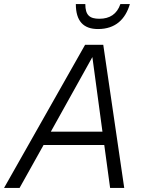

<svg xmlns="http://www.w3.org/2000/svg" viewBox="-55 -932 714 952"><path d="M431 -788C518 -788 567 -837 589 -912H542C525 -862 489 -839 438 -839C390 -839 368 -856 368 -912H321C321 -827 359 -788 431 -788ZM-35 0H42L161 -213H462L491 0H561L457 -710H367ZM403 -649 453 -279H197Z"/></svg>

Font: Geist Light
Style: Italic
Weight: 300
Italic angle: -12°
Designer: Basement.studio, Andrés Briganti, Mateo Zaragoza
Foundry: Basement.studio, Vercel, Andrés Briganti, Guido Ferreyra, Mateo Zaragoza
Version: Version 1.500